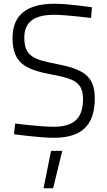

<svg xmlns="http://www.w3.org/2000/svg" viewBox="-20 -729 574 1027"><path d="M472 -690C472 -690 348 -709 271 -709C133 -709 47 -656 47 -526C47 -386 122 -356 263 -329C379 -308 424 -286 424 -199C424 -92 371 -51 267 -51C196 -51 61 -68 61 -68L55 -11C55 -11 192 8 268 8C406 8 487 -49 487 -202C487 -326 422 -359 286 -386C163 -410 110 -426 110 -528C110 -614 167 -650 271 -650C329 -650 467 -633 467 -633ZM213 278H264L313 78H253Z"/></svg>

Font: TitilliumText22L
Style: 250 wt
Weight: 300
Designer: Campivisivi
Foundry: Campivisivi
Version: 1.000